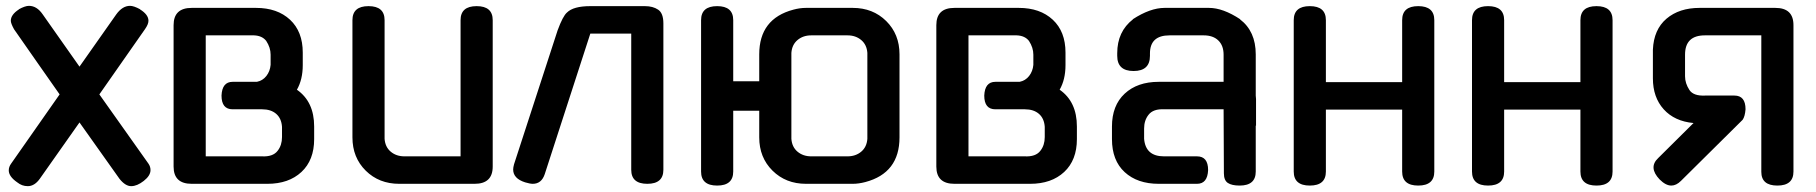

<svg xmlns="http://www.w3.org/2000/svg" viewBox="-20 -629 6215 657"><path d="M39 -5Q10 -25 10 -46Q10 -58 18 -69L184 -306Q163 -336 109 -413Q55 -490 28 -529Q17 -549 17 -558Q17 -579 45 -597H44Q66 -609 79 -609Q106 -609 126 -580L252 -401L378 -580Q399 -609 425 -609Q438 -609 460 -597H459Q488 -579 488 -558Q488 -546 476 -529L320 -306L488 -69Q495 -59 495 -47Q495 -28 472 -10Q449 8 429 8Q409 8 389 -17L252 -210Q232 -182 184 -113.5Q136 -45 116 -17Q98 8 75 8Q55 8 39 -5Z M574 -59V-543Q574 -602 636 -602H856Q929 -602 972.5 -561.5Q1016 -521 1016 -449V-406Q1016 -357 996 -322Q1055 -281 1055 -196V-153Q1055 -81 1011.5 -40.5Q968 0 895 0H636Q574 0 574 -59ZM684 -508V-94H876Q914 -92 930 -113Q945 -132 945 -160V-195Q943 -224 925 -239.5Q907 -255 877 -255H776Q738 -255 738 -302Q740 -349 776 -349H859Q879 -353 891.5 -369Q904 -385 906 -407V-442Q906 -466 891 -489Q877 -507 849 -508Z M1186 -159V-560Q1186 -608 1241 -608Q1296 -608 1296 -560V-154Q1298 -126 1317 -110Q1336 -94 1364 -94H1556V-560Q1556 -608 1611 -608Q1666 -608 1666 -560V-59Q1666 0 1604 0H1346Q1277 0 1231.5 -45Q1186 -90 1186 -159Z M2250 -549V-48Q2250 0 2195 0Q2140 0 2140 -48V-514H2000L1844 -33Q1833 0 1803 0Q1794 0 1777 -5Q1736 -18 1736 -49Q1736 -56 1739 -67L1888 -525Q1906 -574 1920 -586Q1942 -608 2000 -608H2187Q2214 -608 2232 -596Q2250 -584 2250 -549Z M2379 -560Q2379 -608 2434 -608Q2489 -608 2489 -560V-351H2578V-443Q2578 -565 2695 -596Q2717 -602 2738 -602H2898Q2967 -602 3012.5 -557Q3058 -512 3058 -443V-159Q3058 -37 2941 -6Q2918 0 2898 0H2738Q2669 0 2623.5 -45Q2578 -90 2578 -159V-250H2489V-42Q2489 6 2434 6Q2379 6 2379 -42ZM2688 -154Q2690 -126 2709 -110Q2728 -94 2756 -94H2880Q2908 -94 2927 -110Q2946 -126 2948 -154V-448Q2946 -476 2927 -492Q2908 -508 2880 -508H2756Q2728 -508 2709 -492Q2690 -476 2688 -448Z M3184 -59V-543Q3184 -602 3246 -602H3466Q3539 -602 3582.5 -561.5Q3626 -521 3626 -449V-406Q3626 -357 3606 -322Q3665 -281 3665 -196V-153Q3665 -81 3621.5 -40.5Q3578 0 3505 0H3246Q3184 0 3184 -59ZM3294 -508V-94H3486Q3524 -92 3540 -113Q3555 -132 3555 -160V-195Q3553 -224 3535 -239.5Q3517 -255 3487 -255H3386Q3348 -255 3348 -302Q3350 -349 3386 -349H3469Q3489 -353 3501.5 -369Q3514 -385 3516 -407V-442Q3516 -466 3501 -489Q3487 -507 3459 -508Z M3785 -153V-196Q3785 -268 3828.5 -308.5Q3872 -349 3945 -349H4167V-442Q4167 -473 4149 -490.5Q4131 -508 4099 -508H3982Q3915 -508 3915 -446V-438Q3915 -386 3859 -386Q3803 -386 3803 -438V-447Q3803 -521 3857 -563H3856Q3916 -602 3965 -602H4117Q4165 -602 4224 -563H4223Q4277 -522 4277 -443V-302L4278 -290V-199H4277V-42Q4277 6 4222 6Q4195 6 4181.5 -3Q4168 -12 4168 -36L4167 -255H3964Q3926 -257 3910 -236Q3895 -217 3895 -189V-154Q3900 -94 3963 -94H4076Q4114 -94 4114 -47Q4112 0 4076 0H3945Q3872 0 3828.5 -40Q3785 -80 3785 -153Z M4407 -560Q4407 -608 4462 -608Q4517 -608 4517 -560V-348H4778V-560Q4778 -608 4833 -608Q4888 -608 4888 -560V-42Q4888 6 4833 6Q4778 6 4778 -42V-254H4517V-42Q4517 6 4462 6Q4407 6 4407 -42Z M5017 -560Q5017 -608 5072 -608Q5127 -608 5127 -560V-348H5388V-560Q5388 -608 5443 -608Q5498 -608 5498 -560V-42Q5498 6 5443 6Q5388 6 5388 -42V-254H5127V-42Q5127 6 5072 6Q5017 6 5017 -42Z M5659 -15Q5620 -56 5654 -88L5775 -208Q5710 -214 5673 -255Q5636 -296 5636 -361V-459Q5639 -528 5682.5 -565Q5726 -602 5796 -602H6055Q6117 -602 6117 -543V-42Q6117 6 6062 6Q6007 6 6007 -41V-508H5814Q5746 -508 5746 -442V-368Q5746 -344 5761 -321Q5775 -300 5815 -302H5915Q5953 -302 5953 -255Q5951 -230 5943 -219L5732 -10Q5716 6 5699 6Q5680 6 5659 -15Z"/></svg>

Font: Gugi Cyrillic
Style: Regular
Weight: 400
Foundry: TAE System & Typefaces Co.
Version: Version 3.10 September 15, 2020